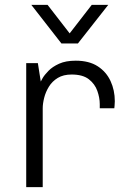

<svg xmlns="http://www.w3.org/2000/svg" viewBox="-20 -771 524 791"><path d="M88 0V-511H136L148 -435Q148 -436 155.5 -449Q163 -462 179.5 -479Q196 -496 223.5 -508.5Q251 -521 292 -521Q347 -521 382.5 -498Q418 -475 435.5 -437Q453 -399 453 -354Q453 -344 452 -335.5Q451 -327 451 -325H391V-342Q391 -368 381 -396.5Q371 -425 346 -444.5Q321 -464 275 -464Q241 -464 218 -450Q195 -436 181.5 -414Q168 -392 162 -368Q156 -344 156 -325V0ZM426 -751 301 -592H233L109 -751H176L286 -609H248L358 -751Z"/></svg>

Font: Chivo Medium ExtraLight
Style: Regular
Weight: 250
Version: Version 2.002